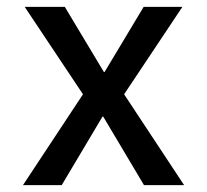

<svg xmlns="http://www.w3.org/2000/svg" viewBox="-20 -540 604 560"><path d="M281 -200H279L160 0H47L222 -265L52 -520H169L283 -330H285L399 -520H512L342 -265L517 0H400Z"/></svg>

Font: Mplus 1p Medium
Style: Regular
Weight: 500
Version: Version 1.061